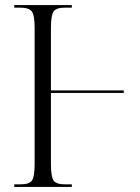

<svg xmlns="http://www.w3.org/2000/svg" viewBox="-20 -734 551 754"><path d="M36 0V-10H60Q95 -10 105.5 -25Q116 -40 116 -90V-624Q116 -674 105 -689Q94 -704 59 -704H36V-714H262V-704H235Q201 -704 190.5 -689Q180 -674 180 -624V-379H466V-369H180V-90Q180 -40 190.5 -25Q201 -10 235 -10H262V0Z"/></svg>

Font: Noto Serif Display Condensed Light
Style: Regular
Weight: 300
Width: 3
Designer: Monotype Design Team
Foundry: Monotype Imaging Inc.
Version: Version 2.009